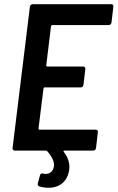

<svg xmlns="http://www.w3.org/2000/svg" viewBox="-20 -720 562 918"><path d="M513 -612 522 -688C523 -695 519 -700 512 -700H136C130 -700 124 -695 123 -688L40 -12C39 -5 44 0 50 0H199C201 0 204 1 205 2C230 30 244 58 236 84C228 108 207 115 186 110C178 108 173 110 171 119L161 156C159 164 161 168 167 171C205 183 279 187 305 116C318 80 313 42 285 6C282 3 284 0 288 0H426C433 0 438 -5 439 -12L448 -88C449 -95 445 -100 438 -100H168C166 -100 164 -102 164 -105L188 -297C188 -300 190 -302 193 -302H366C373 -302 378 -307 379 -314L388 -390C389 -397 385 -402 378 -402H206C203 -402 201 -404 201 -407L224 -595C225 -598 227 -600 230 -600H500C506 -600 512 -605 513 -612Z"/></svg>

Font: Barlow Semi Condensed SemiBold
Style: Italic
Weight: 600
Width: 4
Italic angle: -7°
Designer: Jeremy Tribby
Foundry: Tribby Type
Version: Version 1.422;hotconv 1.0.109;makeotfexe 2.5.65596